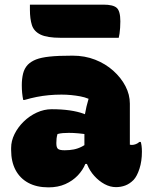

<svg xmlns="http://www.w3.org/2000/svg" viewBox="-20 -798 640 828"><path d="M540 -351Q540 -337 540 -322.5Q540 -308 540 -293Q540 -278 540 -263.5Q540 -249 540 -234Q540 -219 540 -204Q540 -189 540 -174Q541 -174 544 -173.5Q547 -173 549 -173Q557 -173 566 -176.5Q575 -180 581 -186H587Q589 -180 590.5 -169Q592 -158 592 -144Q592 -103 581.5 -70.5Q571 -38 556 -22Q539 -5 520 2Q501 9 480 9Q455 9 431 -4Q407 -17 387 -39Q367 -61 355.5 -89.5Q344 -118 344 -148Q344 -181 344 -212.5Q344 -244 344 -277Q344 -291 346.5 -306.5Q349 -322 353 -338.5Q357 -355 362 -372Q345 -379 326 -382.5Q307 -386 287 -388Q267 -390 245 -390Q217 -390 190.5 -387.5Q164 -385 138.5 -380Q113 -375 86 -367H80Q77 -382 75.5 -397.5Q74 -413 74 -430Q74 -458 79.5 -480.5Q85 -503 100 -519Q114 -533 135.5 -541.5Q157 -550 194 -554Q231 -558 293 -558Q346 -558 390.5 -540.5Q435 -523 468.5 -493Q502 -463 521 -426.5Q540 -390 540 -351ZM223 -180Q223 -162 230 -156Q237 -150 259 -150Q280 -150 298 -153.5Q316 -157 333.5 -166Q351 -175 370 -189L377 -91H348Q337 -64 315 -41Q293 -18 261.5 -4Q230 10 189 10Q138 10 102 -9.5Q66 -29 47 -65Q28 -101 28 -151V-160Q28 -190 42.5 -219.5Q57 -249 82 -273.5Q107 -298 138.5 -312.5Q170 -327 203 -327Q246 -327 280.5 -322Q315 -317 341 -307.5Q367 -298 383 -285Q392 -279 397.5 -268Q403 -257 405.5 -241.5Q408 -226 408 -205Q386 -213 363 -217Q340 -221 318 -223Q296 -225 277 -225Q263 -225 251 -224Q239 -223 228 -220Q225 -210 224 -201Q223 -192 223 -182ZM109 -778H426Q468 -778 483.5 -764Q499 -750 499 -706Q499 -691 498 -677.5Q497 -664 495.5 -653Q494 -642 492 -635H242Q183 -635 154.5 -649Q126 -663 117.5 -690Q109 -717 109 -756Q109 -760 109 -764Q109 -768 109 -771.5Q109 -775 109 -778Z"/></svg>

Font: Recursive Casual Black
Style: Regular
Weight: 900
Version: Version 1.047